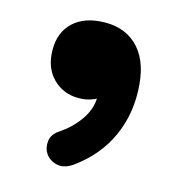

<svg xmlns="http://www.w3.org/2000/svg" viewBox="-50 -794 408 426"><g transform="rotate(10 154.5 -581.5)"><path d="M142.1 -747.1Q194.8 -747.1 224.1 -715.1Q253.4 -683.1 253.4 -625Q253.4 -560.1 224.6 -508.3Q195.8 -456.5 140.6 -423.8Q119.6 -412.1 103 -418Q86.4 -423.8 79.1 -437.5Q72.3 -450.7 75.9 -466.6Q79.6 -482.4 98.1 -491.7Q125 -506.8 143.8 -529.3Q162.6 -551.8 166 -577.1Q150.4 -570.8 134.8 -570.8Q97.2 -570.8 73.5 -594.7Q49.8 -618.7 49.8 -655.8Q49.8 -699.2 74.7 -723.1Q99.6 -747.1 142.1 -747.1Z"/></g></svg>

Font: Mikhak ExtraBold
Style: Regular
Weight: 800
Designer: Amin Abedi
Version: Version 3.3